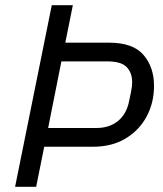

<svg xmlns="http://www.w3.org/2000/svg" viewBox="-20 -718 627 738"><path d="M119 0H38L179 -698H260L231 -554H399Q491 -554 531.5 -507Q572 -460 572 -388Q572 -323 543.5 -270Q515 -217 462.5 -185.5Q410 -154 338 -154H150ZM216 -482 165 -226H350Q400 -226 433 -252.5Q466 -279 476 -328Q481 -351 483.5 -364Q486 -377 487 -385.5Q488 -394 488 -402Q488 -438 467 -460Q446 -482 393 -482Z"/></svg>

Font: IBM Plex Sans Var
Style: Italic
Weight: 400
Italic angle: -11.31°
Designer: Mike Abbink, Paul van der Laan, Pieter van Rosmalen
Foundry: Bold Monday
Version: Version 1.001